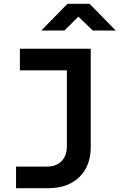

<svg xmlns="http://www.w3.org/2000/svg" viewBox="-20 -805 640 1005"><path d="M64 180V67H226Q274 67 302 38.5Q330 10 330 -39V-437H84V-550H455V-36Q455 64 395 122Q335 180 233 180ZM196 -645 333 -785H449L586 -645H466L390 -718L317 -645Z"/></svg>

Font: NKDuy Mono
Style: Bold
Weight: 700
Monospace: yes
Designer: NKDuy
Foundry: NKDuy
Version: Version 2.251; ttfautohint (v1.8.4.7-5d5b)